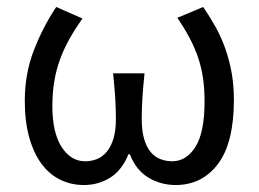

<svg xmlns="http://www.w3.org/2000/svg" viewBox="-20 -518 741 550"><path d="M220 12Q184 12 153 -3Q122 -18 99.5 -48Q77 -78 64 -123.5Q51 -169 51 -229Q51 -307 77 -374Q103 -441 141 -498L216 -465Q195 -435 179 -406.5Q163 -378 152 -348Q141 -318 135.5 -285Q130 -252 130 -214Q130 -138 156.5 -97Q183 -56 224 -56Q242 -56 258 -62.5Q274 -69 286 -83.5Q298 -98 305 -121Q312 -144 312 -178Q312 -208 310 -238.5Q308 -269 304 -308H394Q390 -269 388 -238.5Q386 -208 386 -178Q386 -143 393 -119.5Q400 -96 412 -82Q424 -68 440 -62Q456 -56 473 -56Q514 -56 540 -97.5Q566 -139 566 -227Q566 -264 561.5 -294.5Q557 -325 547.5 -353Q538 -381 523.5 -408.5Q509 -436 488 -467L562 -498Q582 -469 598 -440Q614 -411 625.5 -378.5Q637 -346 643.5 -310Q650 -274 650 -232Q650 -109 604.5 -48.5Q559 12 483 12Q441 12 405.5 -9Q370 -30 352 -76H348Q329 -30 295.5 -9Q262 12 220 12Z"/></svg>

Font: SourceSansPro
Style: Book
Weight: 400
Designer: Paul D. Hunt
Foundry: Adobe Systems Incorporated
Version: Version 2.021;PS 2.000;hotconv 1.0.86;makeotf.lib2.5.63406